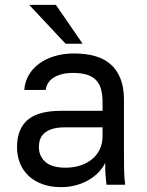

<svg xmlns="http://www.w3.org/2000/svg" viewBox="-20 -760 605 790"><path d="M231 10Q264 10 293 2Q322 -6 345 -19.5Q368 -33 385.5 -51Q403 -69 413 -90Q413 -77 413 -65.5Q413 -54 414 -43.5Q415 -33 416 -22.5Q417 -12 418 0H495Q491 -30 490.5 -61.5Q490 -93 490 -135V-350Q490 -401 475.5 -437Q461 -473 434.5 -496Q408 -519 370 -529.5Q332 -540 285 -540Q240 -540 203 -528.5Q166 -517 139.5 -497Q113 -477 97.5 -449.5Q82 -422 80 -390H168Q170 -404 177 -416.5Q184 -429 197.5 -438.5Q211 -448 231.5 -454Q252 -460 280 -460Q310 -460 333 -454Q356 -448 371.5 -434Q387 -420 394.5 -397Q402 -374 402 -340V-304H230Q187 -304 153 -295.5Q119 -287 96.5 -269Q74 -251 62 -222.5Q50 -194 50 -155Q50 -119 62 -89Q74 -59 97 -37Q120 -15 154 -2.5Q188 10 231 10ZM250 -70Q193 -70 166.5 -94Q140 -118 140 -155Q140 -197 168 -216.5Q196 -236 245 -236H402V-200Q402 -169 390 -144.5Q378 -120 357 -103.5Q336 -87 308.5 -78.5Q281 -70 250 -70ZM250 -580H320L210 -740H100Z"/></svg>

Font: Golos Text VF
Style: Regular
Weight: 400
Designer: A.Korolkova, Vitaly Kuzmin
Foundry: ParaType Ltd
Version: Version 2.005